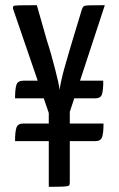

<svg xmlns="http://www.w3.org/2000/svg" viewBox="-20 -720 458 740"><path d="M185 -235 30 -687Q29 -694 32 -696.5Q35 -699 55.5 -699.5Q76 -700 122 -700L161 -563Q169 -539 177 -510.5Q185 -482 192 -455Q199 -428 204 -406Q209 -384 209 -373Q211 -384 215.5 -406Q220 -428 227.5 -455Q235 -482 243.5 -510.5Q252 -539 259 -563L296 -685Q299 -693 303 -696Q307 -699 325 -699.5Q343 -700 384 -700L231 -234ZM38 -176Q38 -213 43.5 -228.5Q49 -244 70 -244H186V-176ZM168 0V-342H249V-16Q249 -8 246 -5Q243 -2 226 -1Q209 0 168 0ZM38 -341Q38 -378 43.5 -393.5Q49 -409 70 -409H167V-341ZM231 -176V-244H379Q379 -207 373.5 -191.5Q368 -176 347 -176ZM242 -341V-409H378Q378 -372 373 -356.5Q368 -341 347 -341Z"/></svg>

Font: Yanone Kaffeesatz ExtraLight
Style: Regular
Weight: 400
Version: Version 2.003